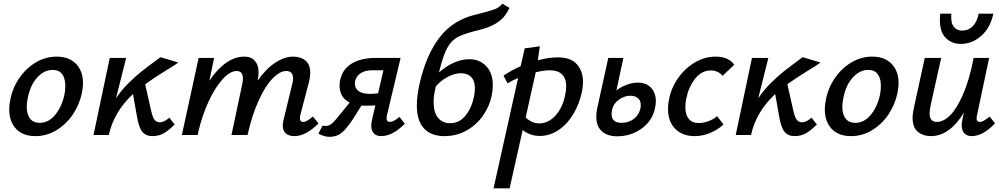

<svg xmlns="http://www.w3.org/2000/svg" viewBox="-20 -732 5438 1041"><path d="M30 -139Q30 -165 36 -192Q48 -255 84.5 -308.5Q121 -362 174 -393.5Q227 -425 287 -425Q354 -425 392 -386Q430 -347 430 -281Q430 -257 424 -228Q411 -165 375 -111.5Q339 -58 286 -26Q233 6 172 6Q104 6 67 -33.5Q30 -73 30 -139ZM330 -222Q334 -243 334 -266Q334 -307 317 -330Q300 -353 266 -353Q218 -353 180.5 -310.5Q143 -268 130 -198Q125 -171 125 -153Q125 -112 143 -89Q161 -66 195 -66Q245 -66 281 -111.5Q317 -157 330 -222Z M898 -94 927 -57Q894 -24 867 -9Q840 6 806 6Q771 6 751.5 -17.5Q732 -41 722 -104L701 -222Q597 -125 570 0H487L575 -418H664L609 -199Q639 -244 678 -282.5Q717 -321 751.5 -348Q786 -375 850 -422L947 -393Q921 -374 877 -348Q816 -311 767 -275L801 -125Q809 -92 819.5 -80.5Q830 -69 847 -69Q859 -69 872.5 -76Q886 -83 898 -94Z M1707 -63Q1638 6 1576 6Q1547 6 1530 -8.5Q1513 -23 1513 -52Q1513 -65 1518 -85L1565 -278Q1569 -293 1569 -306Q1569 -347 1532 -347Q1497 -347 1457 -305.5Q1417 -264 1381.5 -185Q1346 -106 1322 0H1235L1294 -279Q1297 -294 1297 -306Q1297 -347 1263 -347Q1227 -347 1186 -301.5Q1145 -256 1110 -179.5Q1075 -103 1055 -16L1052 0H966L1057 -418H1141L1115 -294Q1157 -357 1205.5 -391Q1254 -425 1305 -425Q1342 -425 1362 -402Q1382 -379 1382 -339Q1382 -322 1377 -295Q1421 -358 1471.5 -391.5Q1522 -425 1569 -425Q1610 -425 1636 -404Q1662 -383 1662 -338Q1662 -314 1655 -287L1609 -111Q1606 -99 1606 -91Q1606 -71 1624 -71Q1634 -71 1646 -78Q1658 -85 1677 -100Z M2175 -61Q2108 6 2046 6Q2022 6 2007.5 -8.5Q1993 -23 1993 -50Q1993 -62 1996 -77L2015 -161Q1997 -159 1961 -159Q1947 -159 1940 -160L1892 -84Q1857 -31 1830.5 -10.5Q1804 10 1767 10Q1740 10 1706 -7L1729 -51Q1739 -49 1747 -49Q1765 -49 1782 -64.5Q1799 -80 1836 -127L1876 -176Q1849 -189 1835 -212.5Q1821 -236 1821 -267Q1821 -282 1824 -297Q1837 -357 1887 -387.5Q1937 -418 2017 -418H2152L2079 -111Q2076 -101 2076 -92Q2076 -71 2094 -71Q2113 -71 2146 -98ZM2030 -226 2059 -351H1998Q1960 -351 1936 -335.5Q1912 -320 1905 -292Q1904 -287 1904 -279Q1904 -252 1925.5 -237.5Q1947 -223 1985 -223Q2008 -223 2030 -226Z M2360 -339Q2398 -373 2440.5 -392Q2483 -411 2525 -411Q2580 -411 2616 -373.5Q2652 -336 2652 -270Q2652 -244 2646 -214Q2635 -158 2600.5 -107.5Q2566 -57 2511.5 -25.5Q2457 6 2389 6Q2318 6 2279 -35.5Q2240 -77 2240 -162Q2240 -209 2254 -274Q2290 -435 2364 -530Q2438 -625 2560 -653Q2633 -671 2660 -681Q2687 -691 2704 -712L2742 -689Q2728 -660 2711 -639.5Q2694 -619 2661.5 -600.5Q2629 -582 2576 -569Q2498 -550 2462.5 -531.5Q2427 -513 2404.5 -471.5Q2382 -430 2360 -339ZM2343 -264 2338 -241Q2331 -209 2331 -177Q2331 -123 2355 -93.5Q2379 -64 2421 -64Q2471 -64 2504.5 -106Q2538 -148 2550 -209Q2555 -236 2555 -252Q2555 -293 2535 -314Q2515 -335 2479 -335Q2446 -335 2409 -316Q2372 -297 2343 -264Z M3141 -287Q3141 -266 3136 -238Q3122 -170 3089 -114.5Q3056 -59 3008.5 -27Q2961 5 2907 5Q2853 5 2814 -27L2743 289H2656L2789 -309Q2757 -296 2732 -280L2710 -322Q2751 -350 2803 -373L2825 -470L2907 -481L2896 -405Q2954 -421 3004 -421Q3074 -421 3107.5 -384Q3141 -347 3141 -287ZM3050 -263Q3050 -306 3027.5 -328.5Q3005 -351 2960 -351Q2933 -351 2885 -341L2830 -95Q2864 -63 2904 -63Q2952 -63 2990.5 -104Q3029 -145 3044 -215Q3050 -242 3050 -263Z M3536 -183Q3536 -166 3531 -144Q3516 -75 3457.5 -34Q3399 7 3326 7Q3273 7 3243 -20.5Q3213 -48 3213 -99Q3213 -124 3218 -145L3278 -418H3360L3322 -242Q3349 -262 3379.5 -273Q3410 -284 3438 -284Q3484 -284 3510 -256Q3536 -228 3536 -183ZM3454 -162Q3454 -188 3438 -200.5Q3422 -213 3398 -213Q3366 -213 3336.5 -192.5Q3307 -172 3299 -138Q3296 -123 3296 -113Q3296 -66 3350 -66Q3388 -66 3416 -87Q3444 -108 3452 -143Q3454 -150 3454 -162Z M3834 -350Q3784 -350 3749 -305.5Q3714 -261 3701 -198Q3696 -177 3696 -151Q3696 -110 3714.5 -87.5Q3733 -65 3767 -65Q3795 -65 3821.5 -75Q3848 -85 3868 -102L3903 -57Q3871 -28 3830 -11Q3789 6 3747 6Q3680 6 3641 -33.5Q3602 -73 3602 -141Q3602 -170 3607 -192Q3619 -255 3656.5 -308.5Q3694 -362 3747.5 -393.5Q3801 -425 3860 -425Q3930 -425 3961 -381L3898 -321Q3873 -350 3834 -350Z M4380 -94 4409 -57Q4376 -24 4349 -9Q4322 6 4288 6Q4253 6 4233.5 -17.5Q4214 -41 4204 -104L4183 -222Q4079 -125 4052 0H3969L4057 -418H4146L4091 -199Q4121 -244 4160 -282.5Q4199 -321 4233.5 -348Q4268 -375 4332 -422L4429 -393Q4403 -374 4359 -348Q4298 -311 4249 -275L4283 -125Q4291 -92 4301.5 -80.5Q4312 -69 4329 -69Q4341 -69 4354.5 -76Q4368 -83 4380 -94Z M4452 -139Q4452 -165 4458 -192Q4470 -255 4506.5 -308.5Q4543 -362 4596 -393.5Q4649 -425 4709 -425Q4776 -425 4814 -386Q4852 -347 4852 -281Q4852 -257 4846 -228Q4833 -165 4797 -111.5Q4761 -58 4708 -26Q4655 6 4594 6Q4526 6 4489 -33.5Q4452 -73 4452 -139ZM4752 -222Q4756 -243 4756 -266Q4756 -307 4739 -330Q4722 -353 4688 -353Q4640 -353 4602.5 -310.5Q4565 -268 4552 -198Q4547 -171 4547 -153Q4547 -112 4565 -89Q4583 -66 4617 -66Q4667 -66 4703 -111.5Q4739 -157 4752 -222Z M5375 -63Q5309 6 5248 6Q5223 6 5208.5 -9.5Q5194 -25 5194 -54Q5194 -63 5198 -85L5206 -121Q5128 6 5027 6Q4986 6 4957 -17Q4928 -40 4928 -94Q4928 -117 4936 -152L4994 -418H5083L5026 -162Q5020 -132 5020 -118Q5020 -71 5060 -71Q5096 -71 5132.5 -108Q5169 -145 5202.5 -222.5Q5236 -300 5259 -418H5343L5278 -111Q5275 -99 5275 -90Q5275 -71 5293 -71Q5303 -71 5315 -78Q5327 -85 5346 -100ZM5076 -622Q5076 -645 5078 -658H5138Q5134 -610 5150.5 -588Q5167 -566 5197 -566Q5231 -566 5254.5 -590Q5278 -614 5286 -658H5366Q5349 -580 5299.5 -537Q5250 -494 5190 -494Q5140 -494 5108 -526Q5076 -558 5076 -622Z"/></svg>

Font: Ysabeau Semibold
Style: Italic
Weight: 600
Italic angle: -12°
Designer: Christian Thalmann (Catharsis Fonts)
Version: Version 0.003